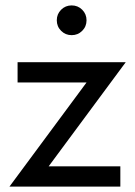

<svg xmlns="http://www.w3.org/2000/svg" viewBox="-20 -690 500 710"><path d="M300 -385H45V-460H445L160 -75H425V0H15ZM206 -576Q190 -592 190 -615Q190 -638 206 -654Q222 -670 245 -670Q268 -670 284 -654Q300 -638 300 -615Q300 -592 284 -576Q268 -560 245 -560Q222 -560 206 -576Z"/></svg>

Font: jost-mod-400
Style: Regular
Weight: 400
Version: Version 3.200; ttfautohint (v0.97) -l 8 -r 50 -G 200 -x 14 -